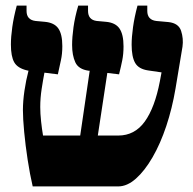

<svg xmlns="http://www.w3.org/2000/svg" viewBox="-20 -667 690 687"><path d="M97 0Q87 -43 79 -95Q71 -147 66.5 -195Q62 -243 62 -273Q62 -305 67.5 -342.5Q73 -380 82 -414L77 -415Q43 -423 31 -444Q19 -465 19 -508Q19 -535 24 -570.5Q29 -606 40 -647H75V-628Q75 -596 107 -592L140 -589Q174 -586 188.5 -565.5Q203 -545 203 -502Q203 -474 198 -451.5Q193 -429 187 -401L139 -407Q134 -381 129 -348.5Q124 -316 124 -284Q124 -261 127 -233Q130 -205 134 -182H267L301 -414H297Q261 -419 249.5 -444Q238 -469 238 -506Q238 -534 243 -570Q248 -606 260 -647H295V-628Q295 -596 326 -592L359 -589Q393 -586 407.5 -565Q422 -544 422 -501Q422 -474 417.5 -451.5Q413 -429 406 -401L364 -406L330 -182H403Q462 -182 498 -232Q534 -282 552 -376L558 -408L510 -415Q476 -420 463.5 -442Q451 -464 451 -507Q451 -534 456 -570Q461 -606 472 -647H507V-628Q507 -596 539 -592L583 -588Q619 -584 628 -556.5Q637 -529 633 -500L608 -350Q596 -279 575 -216Q554 -153 526 -104.5Q498 -56 466.5 -28Q435 0 403 0Z"/></svg>

Font: Noto Serif Hebrew Condensed Black
Style: Regular
Weight: 900
Width: 3
Designer: Monotype Design Team
Foundry: Monotype Imaging Inc.
Version: Version 2.004; ttfautohint (v1.8.4.7-5d5b)